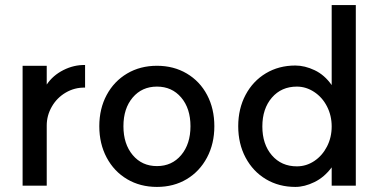

<svg xmlns="http://www.w3.org/2000/svg" viewBox="-20 -725 1497 756"><path d="M69 -466H164V-392Q188 -428 229.5 -449Q271 -470 315 -469V-380Q274 -381 239 -360.5Q204 -340 184 -305Q164 -270 164 -231V6H69Z M730 -228Q730 -298 693.5 -341Q657 -384 598 -384Q539 -384 502.5 -341Q466 -298 466 -228Q466 -158 502.5 -114.5Q539 -71 598 -71Q657 -71 693.5 -114.5Q730 -158 730 -228ZM824 -228Q824 -159 795 -104.5Q766 -50 715 -19.5Q664 11 598 11Q532 11 480.5 -19.5Q429 -50 400 -104.5Q371 -159 371 -228Q371 -297 400 -351Q429 -405 480.5 -435.5Q532 -466 598 -466Q664 -466 715.5 -435.5Q767 -405 795.5 -351Q824 -297 824 -228Z M918 -228Q918 -297 947 -351.5Q976 -406 1027 -436.5Q1078 -467 1143 -467Q1180 -467 1219 -448.5Q1258 -430 1286 -390V-705H1381V6H1286V-66Q1257 -27 1218 -8Q1179 11 1143 11Q1078 11 1027 -19.5Q976 -50 947 -104.5Q918 -159 918 -228ZM1286 -227Q1286 -270 1267.5 -306Q1249 -342 1217 -363Q1185 -384 1149 -384Q1088 -384 1050.5 -340.5Q1013 -297 1013 -227Q1013 -157 1050.5 -113.5Q1088 -70 1149 -70Q1186 -70 1217.5 -91Q1249 -112 1267.5 -148Q1286 -184 1286 -227Z"/></svg>

Font: SUITE SemiBold
Style: Regular
Weight: 600
Designer: Sun
Foundry: Sun
Version: Version 2.040